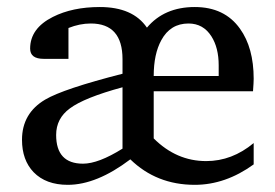

<svg xmlns="http://www.w3.org/2000/svg" viewBox="-20 -513 776 541"><path d="M694.8 -49.8Q615.2 7.8 528.8 7.8Q420.9 7.8 347.2 -64Q252.4 7.8 170.9 7.8Q109.4 7.8 74.7 -27.8Q42 -62 42 -119.1Q42 -193.8 107.4 -232.4Q158.7 -262.7 325.2 -305.2V-346.2Q325.2 -446.8 235.8 -446.8Q204.6 -446.8 172.9 -434.1V-347.2H103Q64.9 -347.2 64.9 -376Q64.9 -433.1 128.9 -465.3Q184.1 -493.2 261.2 -493.2Q354.5 -493.2 394 -435.1Q442.9 -493.2 528.8 -493.2Q612.8 -493.2 656.2 -432.1Q694.8 -378.4 694.8 -291Q694.8 -280.8 692.9 -255.9H413.1V-123Q477.1 -59.1 561 -59.1Q633.8 -59.1 694.8 -109.9ZM596.2 -298.8V-329.1Q596.2 -378.4 575.7 -410.6Q552.7 -446.8 511.2 -446.8Q460 -446.8 434.6 -399.9Q413.1 -360.8 413.1 -298.8ZM325.2 -94.2V-267.1Q217.3 -237.8 176.8 -207.5Q138.2 -179.2 138.2 -132.8Q138.2 -51.8 213.9 -51.8Q257.3 -51.8 325.2 -94.2Z"/></svg>

Font: Ezra SIL SR
Style: Regular
Weight: 400
Designer: Development by SIL's NRSI team. OpenType tables by Ralph Hancock ( hancock@dircon.co.uk ).
Foundry: Development by SIL's NRSI team.
Version: Version 2.51; 2007